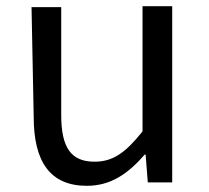

<svg xmlns="http://www.w3.org/2000/svg" viewBox="-20 -561 677 621"><path d="M89 -183C89 -38 142 40 261 40C339 40 395 0 448 -61H451L458 29H537V-541H441V-136C386 -67 345 -38 286 -38C210 -38 178 -83 178 -189V-538H82Z"/></svg>

Font: GenEiGothic-pro-Regular
Style: Regular
Weight: 400
Designer: Ryoko NISHIZUKA (kana & ideographs); Paul D. Hunt (Latin, Greek & Cyrillic); Wenlong ZHANG (bopomofo); Sandoll Communica
Foundry: Adobe Systems Incorporated; o_tamon
Version: Version 1.000.140830